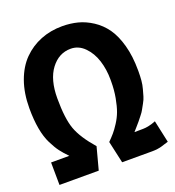

<svg xmlns="http://www.w3.org/2000/svg" viewBox="-121 -748 769 844"><g transform="rotate(-20 263.0 -326.0)"><path d="M197.8 -0.5H14.2L13.2 -106H98.6Q77.1 -127.9 63.7 -145.8Q50.3 -163.6 35.2 -193.8Q20 -224.1 12.5 -266.1Q4.9 -308.1 4.9 -362.3Q4.9 -432.6 24.9 -488.3Q44.9 -543.9 80.3 -579.6Q115.7 -615.2 162.4 -633.8Q209 -652.3 263.2 -652.3Q301.3 -652.3 335.4 -643.6Q369.6 -634.8 402.6 -613.3Q435.5 -591.8 459 -558.8Q482.4 -525.9 496.8 -473.9Q511.2 -421.9 511.2 -355.5V-349.6Q511.2 -328.1 509.5 -308.6Q507.8 -289.1 502.7 -271Q497.6 -252.9 493.9 -239.7Q490.2 -226.6 481 -210.4Q471.7 -194.3 467.5 -186Q463.4 -177.7 451.2 -162.6Q439 -147.5 435.8 -143.3Q432.6 -139.2 418.7 -123.5Q404.8 -107.9 403.3 -106L443.8 -106.4Q456.5 -106.4 471.7 -109.9Q486.8 -113.3 495.1 -116.7L503.9 -120.1L526.4 -16.1Q521 -14.6 509.5 -11Q498 -7.3 491.5 -5.4Q484.9 -3.4 472.9 -1.7Q460.9 0 447.8 0H444.8H307.1L284.2 -103Q300.3 -119.1 311.5 -132.1Q322.8 -145 337.6 -168Q352.5 -190.9 361.3 -214.8Q370.1 -238.8 376.7 -274.4Q383.3 -310.1 383.3 -350.6V-359.9Q383.3 -406.7 370.1 -448.5Q356.9 -490.2 329.1 -518.3Q301.3 -546.4 264.6 -546.4Q209 -546.4 172.1 -497.6Q135.3 -448.7 135.3 -361.3Q135.3 -267.1 153.3 -217Q171.4 -167 225.6 -105Z"/></g></svg>

Font: Fantasque Sans Mono
Style: Bold
Weight: 700
Monospace: yes
Designer: Jany Belluz
Version: Version 1.8.0 ; ttfautohint (v1.8.2)